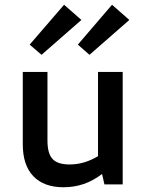

<svg xmlns="http://www.w3.org/2000/svg" viewBox="-20 -777 620 809"><path d="M248 12Q165 12 120.5 -34.5Q76 -81 76 -169V-474H180V-185Q180 -130 201.5 -107Q223 -84 273 -84Q305 -84 335 -93Q365 -102 393 -119V-474H497V0H420L410 -44Q372 -15 332 -1.5Q292 12 248 12ZM357 -546 308 -589 452 -757 525 -693ZM155 -546 105 -589 250 -757 323 -693Z"/></svg>

Font: Sometype Mono SemiBold
Style: Regular
Weight: 600
Designer: Ryoichi Tsunekawa
Foundry: Dharma Type
Version: Version 1.001